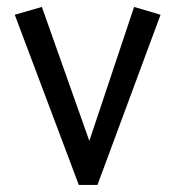

<svg xmlns="http://www.w3.org/2000/svg" viewBox="-20 -521 504 553"><path d="M260.7 11.7H207L22.5 -478.5L100.6 -501L237.3 -115.2L366.2 -501L442.4 -478.5Z"/></svg>

Font: Puritan
Style: Regular
Weight: 400
Version: 2.0a